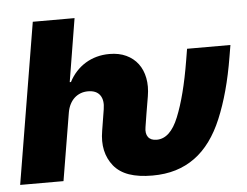

<svg xmlns="http://www.w3.org/2000/svg" viewBox="-52 -791 1113 865"><g transform="rotate(-5 504.5 -358.5)"><path d="M126.4 -727.3H315.3L268.5 -441.8H274.1Q287.6 -468 306.5 -488.5Q325.3 -508.9 348.7 -523.3Q372.2 -537.6 399.5 -545.1Q426.8 -552.6 457.4 -552.6Q500.7 -552.6 533.2 -537.3Q565.7 -522 586.1 -494.9Q606.5 -467.7 613.8 -430.2Q621.1 -392.8 613.6 -348L600.9 -272.7L590.9 -210.2Q585.9 -181.5 597.8 -165.3Q609.7 -149.1 636.4 -149.1Q697.8 -149.1 735.1 -241.5Q754.3 -288.7 770.2 -350.7Q786.2 -412.6 799.7 -494.3L808.2 -545.5H1004.3L995.7 -494.3Q981.9 -410.5 963.2 -342.5Q944.6 -274.5 920.8 -217.7Q897.4 -161.6 866.3 -119Q835.2 -76.3 796 -47.8Q756.7 -19.2 709 -4.6Q661.2 9.9 603.7 9.9Q541.2 9.9 498 -5.1Q454.9 -20.2 429.3 -51.5Q378.6 -114.7 394.9 -210.2L410.5 -306.8Q417.3 -347.7 400.7 -370.6Q384.2 -393.5 346.6 -393.5Q328.5 -393.5 313 -387.6Q297.6 -381.7 285.3 -370.6Q273.1 -359.4 264.7 -343.2Q256.4 -327.1 252.8 -306.8L201.7 0H5.7Z"/></g></svg>

Font: Inter P Black
Style: Italic
Weight: 900
Italic angle: -9.40001°
Designer: Rasmus Andersson
Foundry: rsms
Version: Version 3.018;git-588b23468